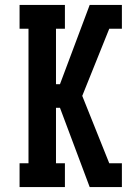

<svg xmlns="http://www.w3.org/2000/svg" viewBox="-20 -755 540 775"><path d="M59 0V-96H95V-639H59V-735H242V-639H206V-415H222L342 -735H472V-639H421L312 -368L421 -96H472V0H342L222 -320H206V-96H242V0Z"/></svg>

Font: Iosevka Gothic
Style: Bold
Weight: 700
Monospace: yes
Designer: Belleve Invis
Foundry: Belleve Invis
Version: Version 15.5.1; ttfautohint (v1.8.4)